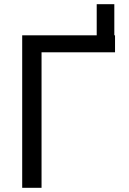

<svg xmlns="http://www.w3.org/2000/svg" viewBox="-20 -896 614 916"><path d="M441.4 -649.4V-876H525.4V-649.4ZM528.8 -727.5V-646.5H178.2V0H85.9V-727.5Z"/></svg>

Font: Inter 16pt
Style: Regular
Weight: 400
Version: Version 4.001;git-66647c0bb